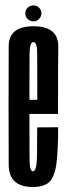

<svg xmlns="http://www.w3.org/2000/svg" viewBox="-20 -706 256 728"><path d="M104.5 3V-56.5Q91.5 -56.5 92 -111.5Q91.5 -165.5 91.5 -302.5Q91.5 -455 92 -500Q92.5 -546.5 106.5 -546.5Q121.5 -546.5 121 -501Q121.5 -457 121.5 -327.5H83.5V-274H200Q200 -288 200 -302Q200 -457 201 -532Q200 -606.5 106.5 -606.5Q13 -606.5 13 -530.5Q12.5 -454.5 12.5 -302.5Q12.5 -170.5 13 -83Q12.5 3 104.5 3ZM104.5 -56.5V3Q148.5 3 168.5 -17.5Q188 -38 194.5 -89.5Q200.5 -140 200.5 -223.5L121 -223Q121 -170 120.5 -126Q120 -83 115.5 -69.5Q112 -56.5 104.5 -56.5ZM106.5 -625Q119.5 -625 128.2 -634.2Q137 -643.5 137 -655.5Q137 -668 128.2 -676.8Q119.5 -685.5 106.5 -685.5Q94 -685.5 85 -676.8Q76 -668 76 -655.5Q76 -642.5 85.2 -633.8Q94.5 -625 106.5 -625Z"/></svg>

Font: Anybody UltraCondensed
Style: Regular
Weight: 400
Width: 1
Version: Version 1.113;gftools[0.9.25]